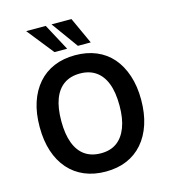

<svg xmlns="http://www.w3.org/2000/svg" viewBox="-133 -1039 1033 1156"><g transform="rotate(-15 383.5 -460.5)"><path d="M384 10Q311 10 252.5 -14.5Q194 -39 152.5 -86Q111 -133 89 -200Q67 -267 67 -352Q67 -438 89 -504.5Q111 -571 152.5 -618.5Q194 -666 252.5 -690.5Q311 -715 384 -715Q457 -715 515.5 -690.5Q574 -666 614.5 -619.5Q655 -573 677.5 -505.5Q700 -438 700 -354Q700 -269 678 -201.5Q656 -134 614.5 -86.5Q573 -39 515 -14.5Q457 10 384 10ZM384 -104Q443 -104 482.5 -132.5Q522 -161 543.5 -216.5Q565 -272 565 -353Q565 -436 544 -490.5Q523 -545 482.5 -573Q442 -601 384 -601Q325 -601 284.5 -573Q244 -545 223 -490Q202 -435 202 -352Q202 -271 223 -215.5Q244 -160 284.5 -132Q325 -104 384 -104ZM416 -765 296 -931H420L496 -765ZM270 -765 138 -931H260L349 -765Z"/></g></svg>

Font: Nunito Sans 7pt SemiCondensed
Style: Bold
Weight: 700
Width: 4
Designer: Vernon Adams
Foundry: Vernon Adams
Version: Version 3.101;gftools[0.9.27]